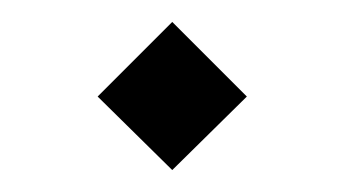

<svg xmlns="http://www.w3.org/2000/svg" viewBox="-20 -700 314 175"><path d="M69 -612 137 -680 205 -612 137 -545Z"/></svg>

Font: Biryani
Style: Regular
Weight: 400
Designer: Dan Reynolds and Mathieu Réguer
Foundry: Dan Reynolds and Mathieu Réguer
Version: Version 1.004; ttfautohint (v1.1) -l 5 -r 5 -G 72 -x 0 -D la